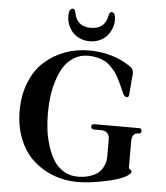

<svg xmlns="http://www.w3.org/2000/svg" viewBox="-62 -987 913 1058"><g transform="rotate(5 395.0 -458.5)"><path d="M276.4 -890.6Q276.4 -932.6 298.8 -932.6Q309.6 -932.6 313.5 -912.1Q327.1 -835.9 405.3 -835.9Q483.4 -835.9 497.1 -912.1Q501 -932.6 511.7 -932.6Q534.2 -932.6 534.2 -890.6Q534.2 -868.2 526.4 -846.2Q518.6 -824.2 503.4 -805.2Q488.3 -786.1 462.4 -773.9Q436.5 -761.7 405.3 -761.7Q374 -761.7 348.1 -773.9Q322.3 -786.1 307.1 -805.2Q292 -824.2 284.2 -846.2Q276.4 -868.2 276.4 -890.6ZM405.3 -710.9Q517.6 -710.9 604.5 -664.1Q636.7 -646.5 647.5 -635.7Q658.2 -625 658.2 -607.4Q658.2 -593.8 656.2 -582L648.4 -486.3Q646.5 -472.7 636.7 -472.7Q627 -472.7 620.1 -482.4Q613.3 -492.2 605.5 -511.7Q596.7 -531.2 591.3 -543.5Q585.9 -555.7 575.2 -575.7Q564.5 -595.7 554.7 -608.4Q544.9 -621.1 529.3 -636.7Q513.7 -652.3 496.1 -661.1Q478.5 -669.9 455.1 -675.8Q431.6 -681.6 405.3 -681.6Q361.3 -681.6 326.7 -660.2Q292 -638.7 271 -605.5Q250 -572.3 235.8 -526.9Q221.7 -481.4 216.3 -437.5Q210.9 -393.6 210.9 -347.2Q210.9 -300.8 216.3 -256.8Q221.7 -212.9 235.8 -168Q250 -123 271 -88.9Q292 -54.7 326.7 -33.7Q361.3 -12.7 405.3 -12.7Q441.4 -12.7 469.7 -22Q498 -31.2 514.6 -43.9Q531.2 -56.6 541.5 -75.2Q551.8 -93.8 554.7 -108.9Q557.6 -124 557.6 -140.6V-233.4Q557.6 -254.9 544.9 -267.6Q533.2 -279.3 509.8 -279.3H471.7Q464.8 -279.3 460 -283.2Q455.1 -287.1 455.1 -293.9Q455.1 -300.8 459 -304.7Q462.9 -308.6 467.8 -308.6H719.7Q733.4 -308.6 733.4 -293.9Q733.4 -288.1 730.5 -283.7Q727.5 -279.3 722.7 -279.3Q701.2 -279.3 693.4 -270.5Q681.6 -257.8 681.6 -233.4V-89.8Q681.6 -81.1 690.4 -76.2Q698.2 -72.3 698.2 -65.4Q698.2 -54.7 675.8 -41Q637.7 -17.6 552.7 -0.5Q467.8 16.6 405.3 16.6Q335.9 16.6 273.4 -6.8Q210.9 -30.3 161.6 -74.7Q112.3 -119.1 83.5 -189.5Q54.7 -259.8 54.7 -347.2Q54.7 -434.6 83.5 -505.4Q112.3 -576.2 161.6 -620.1Q210.9 -664.1 273.4 -687.5Q335.9 -710.9 405.3 -710.9Z"/></g></svg>

Font: Monomakh Unicode TT
Style: Medium
Weight: 500
Designer: Alexey Kryukov, Aleksandr Andreev
Version: Version 1.1